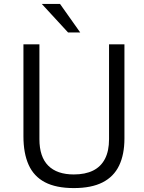

<svg xmlns="http://www.w3.org/2000/svg" viewBox="-20 -949 734 979"><path d="M614.5 -243Q614.5 -161 587.2 -104.5Q560 -48 503 -19Q446 10 356.5 10Q266 10 209.2 -19.8Q152.5 -49.5 126 -108.5Q99.5 -167.5 99.5 -254V-723H181V-239.5Q181 -149.5 225.8 -104.5Q270.5 -59.5 356.5 -59.5Q414.5 -59.5 454.5 -79.2Q494.5 -99 515.2 -139Q536 -179 536 -239.5V-723H614.5ZM286 -929H193L327 -783.5H389Z"/></svg>

Font: Public Sans Thin Light
Style: Regular
Weight: 300
Version: Version 1.007